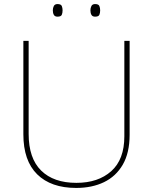

<svg xmlns="http://www.w3.org/2000/svg" viewBox="-20 -915 752 945"><path d="M618 -252Q618 -163 584.5 -105Q551 -47 492 -18.5Q433 10 355 10Q231 10 163 -57Q95 -124 95 -254V-714H121V-256Q121 -136 182.5 -75.5Q244 -15 356 -15Q463 -15 527.5 -72.5Q592 -130 592 -244V-714H618ZM240 -864Q240 -876 245 -885.5Q250 -895 263 -895Q280 -895 284 -885.5Q288 -876 288 -864Q288 -851 284 -842Q280 -833 263 -833Q250 -833 245 -842Q240 -851 240 -864ZM425 -864Q425 -876 430 -885.5Q435 -895 448 -895Q465 -895 469 -885.5Q473 -876 473 -864Q473 -851 469 -842Q465 -833 448 -833Q435 -833 430 -842Q425 -851 425 -864Z"/></svg>

Font: Noto Sans Bengali Thin
Style: Regular
Weight: 100
Designer: Jelle Bosma - Monotype Design Team
Foundry: Monotype Imaging Inc.
Version: Version 2.003; ttfautohint (v1.8.4.7-5d5b)